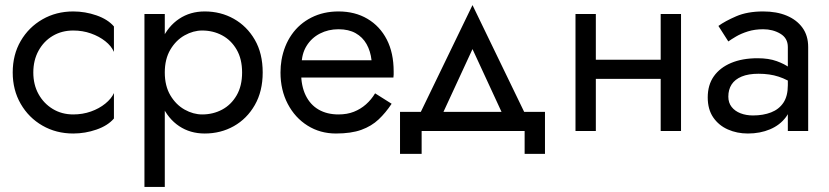

<svg xmlns="http://www.w3.org/2000/svg" viewBox="-20 -515 3258 755"><path d="M111 -230Q111 -278 131.5 -315.5Q152 -353 187.5 -374Q223 -395 268 -395Q305 -395 337.5 -383.5Q370 -372 394 -353Q418 -334 428 -311V-411Q404 -439 359.5 -454.5Q315 -470 268 -470Q201 -470 147 -439Q93 -408 61.5 -354Q30 -300 30 -230Q30 -161 61.5 -106.5Q93 -52 147 -21Q201 10 268 10Q315 10 359.5 -5.5Q404 -21 428 -49V-149Q418 -127 394 -107.5Q370 -88 337.5 -76.5Q305 -65 268 -65Q223 -65 187.5 -86.5Q152 -108 131.5 -145Q111 -182 111 -230Z M628 220V-460H548V220ZM1013 -230Q1013 -305 982 -358.5Q951 -412 899.5 -441Q848 -470 785 -470Q728 -470 684.5 -441Q641 -412 616.5 -358.5Q592 -305 592 -230Q592 -156 616.5 -102Q641 -48 684.5 -19Q728 10 785 10Q848 10 899.5 -19Q951 -48 982 -102Q1013 -156 1013 -230ZM932 -230Q932 -177 910.5 -140Q889 -103 853.5 -84Q818 -65 775 -65Q740 -65 706 -84Q672 -103 650 -140Q628 -177 628 -230Q628 -283 650 -320Q672 -357 706 -376Q740 -395 775 -395Q818 -395 853.5 -376Q889 -357 910.5 -320Q932 -283 932 -230Z M1134 -210H1527Q1528 -216 1528 -222Q1528 -228 1528 -234Q1528 -307 1501 -359.5Q1474 -412 1425 -441Q1376 -470 1311 -470Q1252 -470 1204.5 -446Q1157 -422 1127 -379Q1097 -336 1087 -279Q1085 -267 1084 -255Q1083 -243 1083 -230Q1083 -161 1111.5 -106.5Q1140 -52 1189.5 -21Q1239 10 1301 10Q1361 10 1401 -4.5Q1441 -19 1469 -45.5Q1497 -72 1520 -107L1455 -148Q1440 -123 1419 -104.5Q1398 -86 1371.5 -75.5Q1345 -65 1311 -65Q1266 -65 1233 -84Q1200 -103 1182 -140Q1164 -177 1164 -230L1166 -260Q1166 -303 1185.5 -334.5Q1205 -366 1238 -383Q1271 -400 1311 -400Q1351 -400 1378.5 -384.5Q1406 -369 1421.5 -341.5Q1437 -314 1441 -278H1134Z M1838 -322 1973 -30H2063L1838 -495L1613 -30H1703ZM2043 0V90H2123V-75H1553V90H1638V0Z M2290 -205H2630V-280H2290ZM2578 -460V0H2658V-460ZM2243 -460V0H2323V-460Z M2844 -135Q2844 -163 2857 -183Q2870 -203 2896.5 -214Q2923 -225 2963 -225Q3007 -225 3042 -213.5Q3077 -202 3111 -178V-225Q3104 -234 3085 -248.5Q3066 -263 3034.5 -274.5Q3003 -286 2959 -286Q2899 -286 2855 -267.5Q2811 -249 2787 -215Q2763 -181 2763 -132Q2763 -85 2784.5 -53.5Q2806 -22 2842 -6Q2878 10 2921 10Q2969 10 3008 -6.5Q3047 -23 3070.5 -54.5Q3094 -86 3094 -130L3078 -180Q3078 -137 3060.5 -111Q3043 -85 3012 -73Q2981 -61 2941 -61Q2914 -61 2892 -69.5Q2870 -78 2857 -94.5Q2844 -111 2844 -135ZM2844 -352Q2855 -360 2874.5 -371.5Q2894 -383 2921 -391.5Q2948 -400 2981 -400Q3019 -400 3048.5 -382.5Q3078 -365 3078 -330V0H3158V-330Q3158 -375 3135.5 -406Q3113 -437 3073.5 -453.5Q3034 -470 2981 -470Q2919 -470 2875 -451Q2831 -432 2805 -413Z"/></svg>

Font: Glinicke Jost Regular
Style: Regular
Weight: 400
Version: Version 3.710